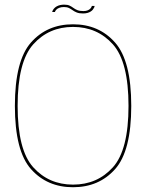

<svg xmlns="http://www.w3.org/2000/svg" viewBox="-20 -782 627 806"><path d="M286.5 4Q395.5 4 463.2 -72Q531 -148 531 -337.5Q531 -526.5 463.2 -603.2Q395.5 -680 286.5 -680Q177.5 -680 110 -603.5Q42.5 -527 42.5 -337.5Q42.5 -148 110.2 -72Q178 4 286.5 4ZM286.5 -7Q185 -7 119.5 -79.8Q54 -152.5 54 -337.5Q54 -522.5 119.5 -595.8Q185 -669 286.5 -669Q388.5 -669 454 -595.8Q519.5 -522.5 519.5 -337.5Q519.5 -152.5 454 -79.8Q388.5 -7 286.5 -7ZM328.5 -725.5Q339.5 -725.5 347.2 -727.8Q355 -730 360.5 -733.5Q366 -737 369.5 -741.2Q373 -745.5 375 -749.8Q377 -754 377 -757H365.5Q365 -753 361 -747.8Q357 -742.5 349.2 -739Q341.5 -735.5 330.5 -735.5Q314.5 -735.5 304.8 -739.5Q295 -743.5 287.8 -749Q280.5 -754.5 272 -758.5Q263.5 -762.5 249.5 -762.5Q240.5 -762.5 232.8 -760.8Q225 -759 219 -755.8Q213 -752.5 209 -748.5Q205 -744.5 202.5 -740.2Q200 -736 199 -731.5H210.5Q211.5 -736 216 -741Q220.5 -746 228.8 -749.2Q237 -752.5 248.5 -752.5Q261 -752.5 269.2 -748.5Q277.5 -744.5 285 -739Q292.5 -733.5 302.5 -729.5Q312.5 -725.5 328.5 -725.5Z"/></svg>

Font: Anybody UltraCondensed Thin Thin
Style: Regular
Weight: 250
Version: Version 1.111